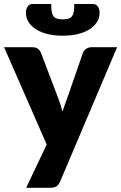

<svg xmlns="http://www.w3.org/2000/svg" viewBox="-24 -748 589 933"><path d="M545 -518.5 268 134.5Q261 150 251 157.2Q241 164.5 219 164.5H103L203 -45.5L-4 -518.5H133Q151 -518.5 160.8 -510.5Q170.5 -502.5 175 -491.5L260 -268Q272 -237.5 279.5 -205.5Q285 -221.5 290.5 -237.5Q296 -253.5 302 -269L379 -491.5Q383.5 -503 395 -510.8Q406.5 -518.5 420 -518.5ZM281 -654Q298 -654 309 -657.5Q320 -661 326.2 -669.5Q332.5 -678 334.8 -692.2Q337 -706.5 337 -728.5H429Q437 -728.5 442.8 -724.8Q448.5 -721 452.2 -715.2Q456 -709.5 458 -702.2Q460 -695 460 -687.5Q460 -661 446.8 -640.2Q433.5 -619.5 409.8 -604.8Q386 -590 353.2 -582.2Q320.5 -574.5 281 -574.5Q241.5 -574.5 208.8 -582.2Q176 -590 152.2 -604.8Q128.5 -619.5 115.2 -640.2Q102 -661 102 -687.5Q102 -695 104 -702.2Q106 -709.5 109.8 -715.2Q113.5 -721 119.2 -724.8Q125 -728.5 133 -728.5H225Q225 -706.5 227.2 -692.2Q229.5 -678 235.8 -669.5Q242 -661 252.8 -657.5Q263.5 -654 281 -654Z"/></svg>

Font: Lato 2
Style: Regular
Weight: 900
Designer: Lukasz Dziedzic with Adam Twardoch and Botio Nikoltchev
Foundry: tyPoland Lukasz Dziedzic
Version: Version 2.015; 2015-08-06; http://www.latofonts.com/